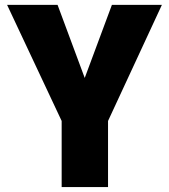

<svg xmlns="http://www.w3.org/2000/svg" viewBox="-20 -760 687 780"><path d="M230.5 0Q277.3 0 418.9 0Q418.9 -67.4 418.9 -268.6Q473.6 -386.7 637.7 -740.2Q586.9 -740.2 434.6 -740.2Q407.2 -666 324.2 -443.4Q296.9 -517.6 213.9 -740.2Q163.1 -740.2 8.8 -740.2Q64.5 -622.1 230.5 -268.6Q230.5 -202.1 230.5 0Z"/></svg>

Font: Avakin
Style: Bold
Weight: 700
Designer: Herb Lubalin, Tom Carnase, Ed Benguiat, Adobe Type Staff
Version: Version 1.0